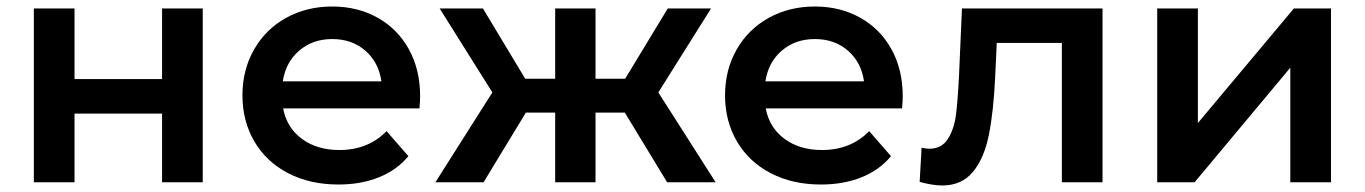

<svg xmlns="http://www.w3.org/2000/svg" viewBox="-20 -560 4194 590"><path d="M84 -534H209V-317H478V-534H603V0H478V-211H209V0H84Z M1269 -227H850Q861 -168 907.5 -133.5Q954 -99 1023 -99Q1111 -99 1168 -157L1235 -80Q1199 -37 1144 -15Q1089 7 1020 7Q932 7 865 -28Q798 -63 761.5 -125.5Q725 -188 725 -267Q725 -345 760.5 -407.5Q796 -470 859 -505Q922 -540 1001 -540Q1079 -540 1140.5 -505.5Q1202 -471 1236.5 -408.5Q1271 -346 1271 -264Q1271 -251 1269 -227ZM849 -310H1152Q1144 -368 1103 -404Q1062 -440 1001 -440Q941 -440 899.5 -404.5Q858 -369 849 -310Z M1900 -214H1810V0H1686V-214H1596L1466 0H1318L1493 -276L1331 -534H1464L1594 -318H1686V-534H1810V-318H1901L2032 -534H2165L2003 -276L2179 0H2030Z M2752 -227H2333Q2344 -168 2390.5 -133.5Q2437 -99 2506 -99Q2594 -99 2651 -157L2718 -80Q2682 -37 2627 -15Q2572 7 2503 7Q2415 7 2348 -28Q2281 -63 2244.5 -125.5Q2208 -188 2208 -267Q2208 -345 2243.5 -407.5Q2279 -470 2342 -505Q2405 -540 2484 -540Q2562 -540 2623.5 -505.5Q2685 -471 2719.5 -408.5Q2754 -346 2754 -264Q2754 -251 2752 -227ZM2332 -310H2635Q2627 -368 2586 -404Q2545 -440 2484 -440Q2424 -440 2382.5 -404.5Q2341 -369 2332 -310Z M3368 -534V0H3243V-428H3043L3038 -322Q3033 -216 3018.5 -144.5Q3004 -73 2969.5 -31.5Q2935 10 2875 10Q2847 10 2806 -1L2812 -106Q2826 -103 2836 -103Q2874 -103 2893 -133.5Q2912 -164 2917.5 -206.5Q2923 -249 2927 -328L2936 -534Z M3536 -534H3661V-182L3956 -534H4070V0H3945V-352L3651 0H3536Z"/></svg>

Font: APTA Sans SemiBold
Style: Bold
Weight: 600
Version: Version 7.200